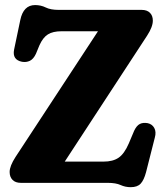

<svg xmlns="http://www.w3.org/2000/svg" viewBox="-20 -740 670 777"><path d="M575.5 -596 242 -86H399Q437 -86 460 -101.8Q483 -117.5 501 -159L523 -211Q533 -232 546.2 -238.5Q559.5 -245 578 -241.5Q596 -237.5 604.5 -221.8Q613 -206 606.5 -183L571 -43Q562.5 -11 549.2 3.2Q536 17.5 509 17.5Q487 17.5 468 8.8Q449 0 416 0H64.5Q42.5 0 30.8 -12Q19 -24 19 -44Q19 -68 43 -105L376.5 -613.5H229Q194 -613.5 173.8 -600.8Q153.5 -588 139.5 -556.5L125.5 -522.5Q115.5 -501 101 -494Q86.5 -487 69 -490Q29 -498 37 -539L62 -658.5Q74.5 -719.5 122 -719.5Q145.5 -719.5 165 -709.8Q184.5 -700 218 -700H553.5Q575 -700 586.8 -688.2Q598.5 -676.5 598.5 -656.5Q598.5 -631.5 575.5 -596Z"/></svg>

Font: Fraunces 72pt S100
Style: Bold
Weight: 700
Version: Version 1.000; ttfautohint (v1.8.3)